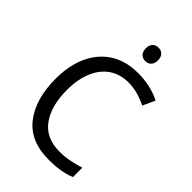

<svg xmlns="http://www.w3.org/2000/svg" viewBox="-268 -1018 1131 1131"><g transform="rotate(45 297.0 -452.5)"><path d="M377.9 -645C436.5 -645 487.3 -626 529.8 -606L564.9 -682.1C512.7 -709 447.3 -724.1 378.9 -724.1C309.6 -724.1 251 -708.5 203.1 -677.7C106.9 -615.2 57.1 -502 57.1 -357.9C57.1 -245.1 82.5 -155.8 133.8 -89.8C184.6 -23.4 261.7 9.8 365.2 9.8C438 9.8 488.3 1 539.1 -19V-97.2C486.8 -81.1 434.1 -68.8 377 -68.8C301.8 -68.8 245.1 -94.7 207.5 -146.5C169.9 -198.2 150.9 -268.6 150.9 -356.9C150.9 -416 160.2 -467.8 178.7 -511.2C215.3 -598.1 284.7 -645 377.9 -645ZM356.9 -915C329.1 -915 306.2 -897.9 306.2 -859.4C306.2 -820.3 329.1 -803.2 356.9 -803.2C383.8 -803.2 407.2 -820.3 407.2 -859.4C407.2 -897.9 383.8 -915 356.9 -915Z"/></g></svg>

Font: Avrile Sans
Style: Regular
Weight: 400
Designer: Monotype Design Team, Google (font), Stefan Peev (BGR Cyrillic), Cristiano Sobral (main changes)
Foundry: The Avrile Sans Project Authors
Version: Version 3.110